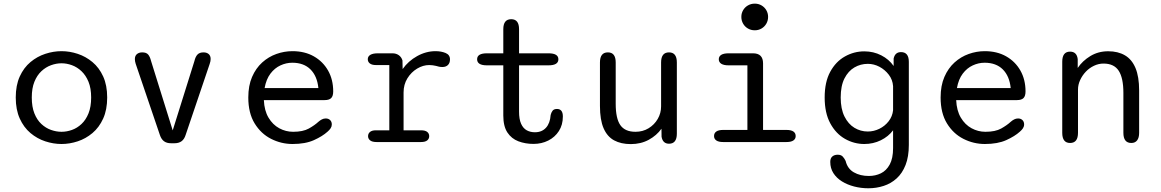

<svg xmlns="http://www.w3.org/2000/svg" viewBox="-20 -762 6230 1030"><path d="M310 10.5Q266.5 10.5 223 -3.8Q179.5 -18 143.5 -48.2Q107.5 -78.5 86 -126Q64.5 -173.5 64.5 -239Q64.5 -304.5 86 -351.8Q107.5 -399 143.5 -429Q179.5 -459 223 -473.2Q266.5 -487.5 310 -487.5Q353.5 -487.5 396.8 -473.2Q440 -459 476 -429Q512 -399 533.5 -351.8Q555 -304.5 555 -239Q555 -173.5 533.5 -126Q512 -78.5 476 -48.2Q440 -18 396.8 -3.8Q353.5 10.5 310 10.5ZM310 -55Q338 -55 366 -65Q394 -75 417.2 -96.8Q440.5 -118.5 454.8 -153.8Q469 -189 469 -239Q469 -288.5 454.8 -323.2Q440.5 -358 417.2 -380Q394 -402 366 -412.2Q338 -422.5 310 -422.5Q282 -422.5 253.8 -412.2Q225.5 -402 202 -380Q178.5 -358 164.5 -323.2Q150.5 -288.5 150.5 -239Q150.5 -189 164.5 -153.8Q178.5 -118.5 202 -96.8Q225.5 -75 253.8 -65Q282 -55 310 -55Z M898 6.5Q874 6.5 859.5 -4.5Q845 -15.5 837.5 -38.5L708 -419.5Q703.5 -433.5 703.5 -445Q703.5 -462.5 714.5 -471.8Q725.5 -481 743 -481Q764.5 -481 774.5 -469.8Q784.5 -458.5 790.5 -434.5L906.5 -62.5L1023 -434.5Q1028.5 -458 1039.5 -469.5Q1050.5 -481 1072 -481Q1089 -481 1099.5 -472Q1110 -463 1110 -445.5Q1110 -433.5 1105 -419.5L976 -38.5Q969 -15.5 954.2 -4.5Q939.5 6.5 915.5 6.5Z M1549.5 10.5Q1489 10.5 1434.5 -17Q1380 -44.5 1346 -100Q1312 -155.5 1312 -239Q1312 -302.5 1332.2 -349.2Q1352.5 -396 1386.5 -426.8Q1420.5 -457.5 1462.8 -472.5Q1505 -487.5 1549 -487.5Q1614.5 -487.5 1663.5 -459.8Q1712.5 -432 1740 -383.5Q1767.5 -335 1767.5 -271.5Q1767.5 -247 1756.8 -236Q1746 -225 1721.5 -225H1395.5Q1398 -168.5 1420.5 -130.8Q1443 -93 1478 -74Q1513 -55 1552.5 -55Q1605.5 -55 1636.8 -72.5Q1668 -90 1688 -108.5Q1697 -116.5 1706.8 -121.5Q1716.5 -126.5 1727.5 -126.5Q1742 -126.5 1751 -117.8Q1760 -109 1760 -94.5Q1760 -83.5 1753.8 -74Q1747.5 -64.5 1737 -55.5Q1710 -31 1664 -10.2Q1618 10.5 1549.5 10.5ZM1399.5 -289.5H1688Q1681.5 -354 1645.5 -389.8Q1609.5 -425.5 1548 -425.5Q1515.5 -425.5 1484.5 -411.2Q1453.5 -397 1430.8 -367Q1408 -337 1399.5 -289.5Z M2145 -63H2238Q2261.5 -63 2272 -54.2Q2282.5 -45.5 2282.5 -31.5Q2282.5 -17.5 2271.8 -8.8Q2261 0 2238 0H2000.5Q1977 0 1965.8 -8.8Q1954.5 -17.5 1954.5 -31.5Q1954.5 -45.5 1965 -54.2Q1975.5 -63 1996.5 -63H2068.5V-413H1996.5Q1975.5 -413 1964.2 -421.5Q1953 -430 1953 -444.5Q1953 -459.5 1966.8 -467.8Q1980.5 -476 2007 -476H2085Q2105 -476 2119.2 -466Q2133.5 -456 2139 -438L2140 -391.5Q2170 -434.5 2217.8 -461Q2265.5 -487.5 2316.5 -487.5Q2346.5 -487.5 2370.2 -477.8Q2394 -468 2394 -443.5Q2394 -424 2383 -413.2Q2372 -402.5 2353.5 -402.5Q2343.5 -402.5 2335.5 -404.2Q2327.5 -406 2319 -408.5Q2310.5 -410.5 2301.2 -411.8Q2292 -413 2282.5 -413Q2249.5 -413 2217.8 -394Q2186 -375 2165.5 -341.8Q2145 -308.5 2145 -266Z M2592 -411.5Q2539.5 -411.5 2539.5 -444Q2539.5 -476 2592 -476H2680V-605.5Q2680 -659 2722.5 -659Q2764.5 -659 2764.5 -605.5V-476H2922.5Q2975.5 -476 2975.5 -444Q2975.5 -411.5 2922.5 -411.5H2764.5V-163.5Q2764.5 -122.5 2775.5 -98Q2786.5 -73.5 2805.8 -63Q2825 -52.5 2849.5 -52.5Q2887 -52.5 2909 -76.8Q2931 -101 2934 -145Q2937 -158 2944.2 -167.8Q2951.5 -177.5 2968 -177.5Q2983.5 -177.5 2991.5 -167.5Q2999.5 -157.5 2999.5 -137Q2999.5 -92 2978.2 -59Q2957 -26 2921.2 -8Q2885.5 10 2842 10Q2798 10 2761 -4Q2724 -18 2702 -51.2Q2680 -84.5 2680 -142.5V-411.5Z M3241 -481Q3283 -481 3283 -427V-205.5Q3283 -126 3308 -90.5Q3333 -55 3389 -55Q3428.5 -55 3459.5 -74Q3490.5 -93 3508.5 -124Q3526.5 -155 3526.5 -191.5V-427Q3526.5 -481 3569 -481Q3611 -481 3611 -427V-45Q3611 9 3569 9Q3535.5 9 3529 -28.5L3528.5 -71.5Q3503 -35.5 3460.5 -12.2Q3418 11 3364 11Q3311.5 11 3274.5 -9Q3237.5 -29 3218 -74Q3198.5 -119 3198.5 -193.5V-427Q3198.5 -481 3241 -481Z M3860 -65H3989.5V-411.5H3888.5Q3862.5 -411.5 3849.2 -420Q3836 -428.5 3836 -444Q3836 -459.5 3849.2 -467.8Q3862.5 -476 3888.5 -476H4019.5Q4073.5 -476 4073.5 -422V-65H4198.5Q4224 -65 4236.2 -56.5Q4248.5 -48 4248.5 -32Q4248.5 -17 4236.2 -8.5Q4224 0 4198.5 0H3860Q3835 0 3822.8 -8.5Q3810.5 -17 3810.5 -32Q3810.5 -48 3822.8 -56.5Q3835 -65 3860 -65ZM3957 -671.5Q3957 -691 3966.5 -707.2Q3976 -723.5 3992.5 -733Q4009 -742.5 4029 -742.5Q4049 -742.5 4065.2 -733Q4081.5 -723.5 4091 -707.2Q4100.5 -691 4100.5 -671.5Q4100.5 -651.5 4091 -635Q4081.5 -618.5 4065.2 -609Q4049 -599.5 4029 -599.5Q4009 -599.5 3992.5 -609Q3976 -618.5 3966.5 -635Q3957 -651.5 3957 -671.5Z M4638.5 248Q4599 248 4562.2 238.5Q4525.5 229 4496.5 211Q4467.5 193 4450.8 166.8Q4434 140.5 4434 106.5Q4434 87 4445 77.5Q4456 68 4474 68Q4492 68 4501.2 78.2Q4510.5 88.5 4516.5 101.5Q4526.5 143 4560.5 162.5Q4594.5 182 4641 182Q4676 182 4705.5 167.8Q4735 153.5 4753 120.5Q4771 87.5 4771 32.5V-63Q4746 -29.5 4705.2 -9.5Q4664.5 10.5 4616.5 10.5Q4561.5 10.5 4512.8 -17.2Q4464 -45 4434 -100.5Q4404 -156 4404 -239Q4404 -322.5 4434 -377.2Q4464 -432 4512.8 -459.2Q4561.5 -486.5 4616.5 -486.5Q4666 -486.5 4707.5 -465.2Q4749 -444 4774 -408V-448Q4781.5 -482.5 4813.5 -482.5Q4855.5 -482.5 4855.5 -430V15.5Q4855.5 78.5 4838 123Q4820.5 167.5 4790.2 195Q4760 222.5 4720.8 235.2Q4681.5 248 4638.5 248ZM4635.5 -56.5Q4667.5 -56.5 4697.2 -71Q4727 -85.5 4747.2 -111.5Q4767.5 -137.5 4771 -170.5V-300Q4768.5 -334.5 4748 -361.2Q4727.5 -388 4697.8 -403.8Q4668 -419.5 4635.5 -419.5Q4596.5 -419.5 4563.5 -400.2Q4530.5 -381 4510.2 -341.2Q4490 -301.5 4490 -239Q4490 -178 4510.2 -137.2Q4530.5 -96.5 4563.5 -76.5Q4596.5 -56.5 4635.5 -56.5Z M5263.5 10.5Q5203 10.5 5148.5 -17Q5094 -44.5 5060 -100Q5026 -155.5 5026 -239Q5026 -302.5 5046.2 -349.2Q5066.5 -396 5100.5 -426.8Q5134.5 -457.5 5176.8 -472.5Q5219 -487.5 5263 -487.5Q5328.5 -487.5 5377.5 -459.8Q5426.5 -432 5454 -383.5Q5481.5 -335 5481.5 -271.5Q5481.5 -247 5470.8 -236Q5460 -225 5435.5 -225H5109.5Q5112 -168.5 5134.5 -130.8Q5157 -93 5192 -74Q5227 -55 5266.5 -55Q5319.5 -55 5350.8 -72.5Q5382 -90 5402 -108.5Q5411 -116.5 5420.8 -121.5Q5430.5 -126.5 5441.5 -126.5Q5456 -126.5 5465 -117.8Q5474 -109 5474 -94.5Q5474 -83.5 5467.8 -74Q5461.5 -64.5 5451 -55.5Q5424 -31 5378 -10.2Q5332 10.5 5263.5 10.5ZM5113.5 -289.5H5402Q5395.5 -354 5359.5 -389.8Q5323.5 -425.5 5262 -425.5Q5229.5 -425.5 5198.5 -411.2Q5167.5 -397 5144.8 -367Q5122 -337 5113.5 -289.5Z M6049 5Q6006.5 5 6006.5 -49.5V-264Q6006.5 -343.5 5981.5 -382.2Q5956.5 -421 5900 -421Q5873.5 -421 5848.8 -409.2Q5824 -397.5 5805 -377.5Q5786 -357.5 5774.5 -332.5Q5763 -307.5 5763 -281.5V-49.5Q5763 5 5720.5 5Q5678.5 5 5678.5 -49.5V-431Q5678.5 -485 5720.5 -485Q5756.5 -485 5761.5 -445V-397.5Q5787 -435.5 5829.2 -461.2Q5871.5 -487 5925 -487Q5977.5 -487 6014.8 -465.2Q6052 -443.5 6071.5 -397Q6091 -350.5 6091 -276.5V-49.5Q6091 -23 6080.2 -9Q6069.5 5 6049 5Z"/></svg>

Font: Sono Monospace
Style: Regular
Weight: 400
Designer: Tyler Finck
Foundry: Tyler Finck
Version: Version 2.112